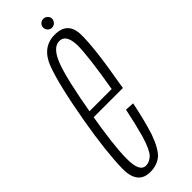

<svg xmlns="http://www.w3.org/2000/svg" viewBox="-233 -690 707 707"><g transform="rotate(-45 121.0 -336.0)"><path d="M65 3 70 -25Q36.5 -25 37.5 -95.5Q38 -165 62 -301Q89.5 -460.5 112.5 -518.5Q135 -575.5 168.5 -575.5Q203 -575.5 205 -518.5Q205.5 -462.5 180 -314H58L53.5 -287.5H212Q213.5 -295 214 -301Q243.5 -467 242 -536Q240.5 -604 173.5 -604Q107.5 -604 80.5 -533.5Q54 -463.5 25.5 -301Q2 -163.5 0.5 -80Q-1 3 65 3ZM70 -25 65 3Q100 3 124 -17Q146.5 -37.5 166 -92Q183.5 -146.5 198.5 -221L163.5 -223Q151 -162 136.5 -110Q121 -58.5 105.5 -41.5Q89 -25 70 -25ZM184.5 -629Q194.5 -629 201.2 -636.2Q208 -643.5 208 -652.5Q208 -662 200.8 -668.5Q193.5 -675 185 -675Q175.5 -675 168.5 -668.5Q161.5 -662 161.5 -652.5Q161.5 -642.5 168.2 -635.8Q175 -629 184.5 -629Z"/></g></svg>

Font: Anybody ExtraCondensed ExtraLight
Style: Italic
Weight: 250
Width: 2
Italic angle: -10°
Version: Version 1.113;gftools[0.9.25]